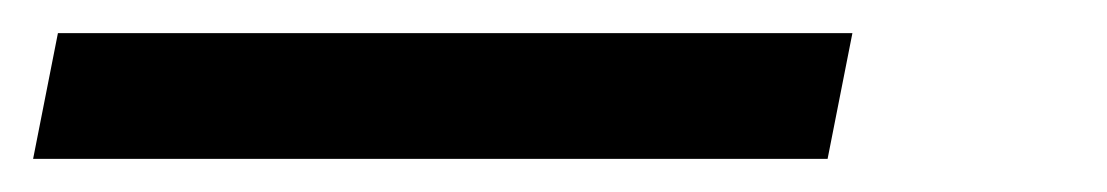

<svg xmlns="http://www.w3.org/2000/svg" viewBox="-49 47 669 116"><path d="M-29 143 -14 67H466L451 143Z"/></svg>

Font: Source Code Pro ExtraLight Medium
Style: Italic
Weight: 500
Italic angle: -11°
Monospace: yes
Version: Version 1.016;hotconv 1.0.116;makeotfexe 2.5.65601